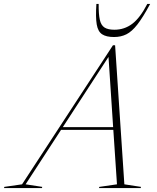

<svg xmlns="http://www.w3.org/2000/svg" viewBox="-98 -955 797 975"><path d="M533.5 -19 618 -6 616.5 0H404.5L406.5 -6L496 -19L477.5 -295.5H212L32 -19L116.5 -6L115 0H-77.5L-76 -6L14 -19L475.5 -725H486.5ZM221 -309.5H476.5L453 -666ZM483 -804Q533.5 -804 573.2 -833.8Q613 -863.5 650 -935H664.5Q628 -867 599.8 -830.8Q571.5 -794.5 543.8 -780.8Q516 -767 481 -767Q442 -767 420.8 -780.8Q399.5 -794.5 393.2 -830.8Q387 -867 391.5 -935H403Q402.5 -883.5 408.8 -855Q415 -826.5 432.8 -815.2Q450.5 -804 483 -804Z"/></svg>

Font: Newsreader Display ExtraLight
Style: Italic
Weight: 275
Italic angle: -17°
Designer: Hugues Gentile
Foundry: Production Type
Version: Version 1.001